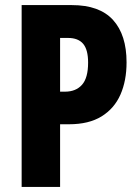

<svg xmlns="http://www.w3.org/2000/svg" viewBox="-20 -734 547 754"><path d="M262 -714Q371 -714 424 -655.5Q477 -597 477 -489Q477 -417 453 -362.5Q429 -308 379 -277Q329 -246 251 -246H216V0H65V-714ZM247 -585H216V-374H235Q278 -374 302 -401Q326 -428 326 -488Q326 -539 306.5 -562Q287 -585 247 -585Z"/></svg>

Font: Noto Sans Gujarati ExtraCondensed ExtraBold
Style: Regular
Weight: 800
Width: 2
Designer: Jelle Bosma - Monotype Design Team, Universal Thirst
Foundry: Monotype Imaging Inc.
Version: Version 2.106; ttfautohint (v1.8.4.7-5d5b)